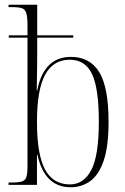

<svg xmlns="http://www.w3.org/2000/svg" viewBox="-20 -780 529 810"><path d="M278 10Q168 10 138 -127H136V0H16V-10H28Q58 -10 72.5 -14.5Q87 -19 91.5 -34Q96 -49 96 -80V-621H17V-631H96V-672Q96 -708 91 -724.5Q86 -741 72 -745.5Q58 -750 29 -750H16V-760H137V-631H289V-621H137V-559Q137 -532 136.5 -491.5Q136 -451 135 -399H137Q165 -540 279 -540Q359 -540 398.5 -476Q438 -412 438 -265Q438 -164 418 -104Q398 -44 362 -17Q326 10 278 10ZM275 -2Q333 -2 365 -62.5Q397 -123 397 -267Q397 -406 368.5 -467Q340 -528 274 -528Q205 -528 170.5 -465Q136 -402 136 -266Q136 -128 170 -65Q204 -2 275 -2Z"/></svg>

Font: Noto Serif Display Condensed ExtraLight
Style: Regular
Weight: 200
Width: 3
Designer: Monotype Design Team
Foundry: Monotype Imaging Inc.
Version: Version 2.009